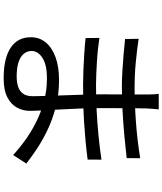

<svg xmlns="http://www.w3.org/2000/svg" viewBox="60 -894 880 1040"><g transform="rotate(90 500.0 -374.0)"><path d="M572.6 -793.8Q571.2 -780.9 569.8 -765Q568.4 -749.2 567.4 -726.9Q567 -711.6 566.6 -681.6Q566.2 -651.6 566 -614.1Q565.8 -576.5 565.8 -538.7Q565.8 -500.8 565.8 -468.8Q565.8 -419 568 -364Q570.2 -309 573.1 -256.8Q576 -204.6 578.2 -162Q580.4 -119.4 580.4 -94.1Q580.4 -59.3 563.5 -27.2Q546.7 5 508.1 25.6Q469.5 46.2 404.1 46.2Q296 46.2 238.8 8.5Q181.7 -29.3 181.7 -101.3Q181.7 -147.4 209.4 -181.3Q237.2 -215.3 289.2 -234.6Q341.2 -253.8 412.9 -253.8Q492 -253.8 561.5 -235.6Q630.9 -217.4 689.1 -188.9Q747.2 -160.5 791.9 -130.1Q836.6 -99.7 865.9 -76.4L819.8 -5.4Q785.8 -36.8 741.6 -69Q697.4 -101.1 644.5 -128.1Q591.6 -155.1 531.1 -171.7Q470.5 -188.3 403.2 -188.3Q331.4 -188.3 293.7 -164.1Q256.1 -139.8 256.1 -105.4Q256.1 -82.7 270.2 -64.2Q284.4 -45.7 315 -35Q345.6 -24.3 394.8 -24.3Q423.8 -24.3 448 -31.6Q472.2 -39 486.7 -58Q501.2 -77.1 501.2 -111.3Q501.2 -140 499.5 -186.6Q497.8 -233.1 496.1 -285.8Q494.4 -338.5 492.7 -387.1Q491 -435.7 491 -468.8Q491 -502.8 491.2 -538.2Q491.4 -573.7 491.4 -608.6Q491.4 -643.5 491.6 -675.6Q491.8 -707.7 491.8 -733.6Q491.8 -746.4 490.9 -765.2Q490 -783.9 487.9 -793.8ZM190.2 -685Q214.5 -681 247.8 -677Q281.1 -673 317.4 -669.5Q353.6 -666 387.1 -664.5Q420.6 -663 445.6 -663Q541.2 -663 640.5 -670.3Q739.8 -677.5 836.9 -693.4L836.5 -620.1Q780.5 -613.7 715.7 -607.7Q650.9 -601.7 582.3 -597.9Q513.8 -594.1 446.6 -594.1Q412.3 -594.1 364.3 -596.9Q316.2 -599.7 269.6 -603.9Q222.9 -608.1 191.4 -611.5ZM185.4 -472.5Q212.1 -468.5 245.1 -464.8Q278.1 -461.1 312.9 -459.1Q347.7 -457.1 379.8 -455.6Q412 -454.1 436.9 -454.1Q509.8 -454.1 578.3 -457.5Q646.8 -460.9 713.5 -467.5Q780.3 -474.1 844.8 -483.6L844.4 -408.7Q793.6 -402.1 744.2 -397.4Q694.8 -392.8 645.6 -389.7Q596.4 -386.6 544.7 -385.3Q492.9 -384 436.1 -384Q402.2 -384 357.5 -385.8Q312.9 -387.6 267.7 -390.6Q222.5 -393.6 186.2 -397.6Z"/></g></svg>

Font: Shanggu Sans SC VF
Style: Regular
Weight: 250
Designer: GuiWonder
Version: Version 1.021